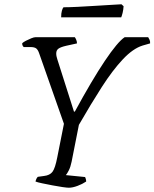

<svg xmlns="http://www.w3.org/2000/svg" viewBox="-20 -878 722 898"><path d="M302 0Q294 0 272.5 -3Q251 -6 225.5 -11Q200 -16 178 -20.5Q156 -25 146 -29Q150 -45 157 -51L186 -55Q213 -58 225.5 -74.5Q238 -91 248 -143L279 -299L163 -629Q158 -644 150 -651Q142 -658 121 -658H91Q83 -665 84 -676Q89 -681 101.5 -687.5Q114 -694 126.5 -699Q139 -704 146 -704H330Q333 -700 336.5 -692Q340 -684 340 -675L290 -664Q264 -658 253.5 -650.5Q243 -643 243 -628Q243 -620 244.5 -614Q246 -608 248 -601L326 -356H330Q411 -505 470.5 -593.5Q530 -682 563 -704H673Q675 -701 679 -693Q683 -685 682 -675L647 -665Q602 -651 554.5 -600.5Q507 -550 456.5 -471.5Q406 -393 349 -294L315 -122Q310 -97 301.5 -80.5Q293 -64 288 -59L378 -50Q379 -48 381 -42Q383 -36 383 -29Q367 -18 343.5 -9Q320 0 302 0ZM266 -797Q266 -816 269.5 -828Q273 -840 277 -844Q304 -844 343 -846Q382 -848 422.5 -850.5Q463 -853 496.5 -855Q530 -857 548 -858L558 -849Q557 -832 553.5 -818Q550 -804 547 -797Z"/></svg>

Font: Texturina 72pt 72pt Light
Style: Italic
Weight: 300
Italic angle: -11°
Designer: Guillermo Torres Carreño
Foundry: Omnibus-Type
Version: Version 1.002; ttfautohint (v1.8.3)